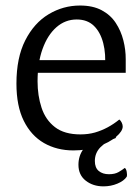

<svg xmlns="http://www.w3.org/2000/svg" viewBox="-20 -524 501 688"><path d="M266.7 -504.2Q312.8 -504.2 344.4 -487.3Q376.1 -470.4 394.7 -442Q413.4 -413.6 422 -379.6Q430.7 -345.6 430.5 -311.5V-263.2H81.4L80.3 -308.5H388.8L355.9 -280.1Q360.1 -330.3 349.9 -369.6Q339.7 -408.9 316.3 -431.6Q292.8 -454.2 254.9 -454.2Q213.8 -454.2 182.1 -426.4Q150.5 -398.6 132.5 -348.7Q114.6 -298.9 114.6 -232.4Q114.6 -181.4 128.9 -138Q143.1 -94.6 176.9 -68.5Q210.6 -42.4 268.1 -42.4Q296.5 -42.4 320.3 -49.2Q344.1 -56.1 366 -67.9Q387.9 -79.7 407.6 -95.8Q413.2 -91.4 416.4 -84.2Q419.7 -77 419.7 -70.8Q419.7 -53.9 395.8 -33.6Q371.9 -13.3 331.5 0.9Q291.2 15 243 15Q183.7 15 137.5 -11.5Q91.4 -38.1 65.2 -91Q38.9 -143.9 38.9 -224.5Q38.9 -317.3 70.5 -379.4Q102.1 -441.6 154.2 -472.9Q206.4 -504.2 266.7 -504.2ZM378.2 -54 396.1 -30Q359.6 -16.6 339.8 3.7Q319.9 24.1 319.9 52.9Q319.9 77.1 333.9 88.7Q347.9 100.3 370.4 100.3Q391.7 100.3 405 92.5Q418.4 84.7 427.1 77.7Q432.1 80.7 434.1 91.8Q436.1 102.8 434.1 109.3Q424.1 124.3 400.7 134Q377.4 143.8 350.6 143.8Q313.3 143.8 287.2 123.4Q261.1 102.9 261.1 66.4Q261.1 35.2 278.1 11.2Q295.1 -12.7 322.2 -29.4Q349.2 -46 378.2 -54Z"/></svg>

Font: Karma Variable Light
Style: Regular
Weight: 300
Designer: Joana Correia
Foundry: Indian Type Foundry
Version: Version 3.000